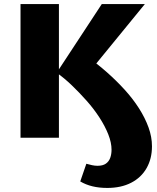

<svg xmlns="http://www.w3.org/2000/svg" viewBox="-20 -678 772 945"><path d="M508 247Q468 247 435 239Q402 231 375 215L405 128Q419 132 433 135Q447 138 460 138Q486 138 501 127.5Q516 117 522.5 99Q529 81 529 59Q529 24 513 -16.5Q497 -57 469.5 -99.5Q442 -142 406.5 -182Q371 -222 333.5 -258Q296 -294 259 -320L481 -658H693L411 -313L408 -400Q459 -364 506 -322.5Q553 -281 593.5 -236.5Q634 -192 664 -145Q694 -98 711 -51Q728 -4 728 42Q728 103 701.5 149.5Q675 196 625.5 221.5Q576 247 508 247ZM81 0V-658H270V0Z"/></svg>

Font: Ysabeau SC Black
Style: Regular
Weight: 900
Designer: Christian Thalmann (Catharsis Fonts)
Version: Version 2.001;gftools[0.9.30]; featfreeze: smcp